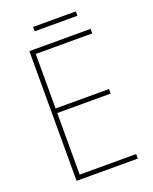

<svg xmlns="http://www.w3.org/2000/svg" viewBox="-152 -909 792 993"><g transform="rotate(-20 244.0 -412.5)"><path d="M390 -825H155V-801H390ZM431 0V-25H120V-364H414V-389H120V-689H431V-714H94V0Z"/></g></svg>

Font: Noto Sans Armenian SemiCondensed Thin
Style: Regular
Weight: 100
Width: 4
Designer: Monotype Design Team
Foundry: Monotype Imaging Inc.
Version: Version 2.008